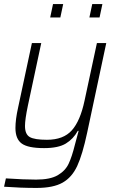

<svg xmlns="http://www.w3.org/2000/svg" viewBox="-21 -722 575 945"><path d="M-1 197 8 156Q98 162 157 162Q226 162 263 140.5Q300 119 316.5 84.5Q333 50 348 -11Q364 -70 366 -78H362Q340 -38 303 -15.5Q266 7 196 7Q117 7 86 -15.5Q55 -38 55 -92Q55 -134 68 -192L136 -510H182L116 -201Q102 -134 102 -102Q102 -61 125.5 -47.5Q149 -34 210 -34Q291 -34 332.5 -80.5Q374 -127 395 -226L456 -510H502L408 -69Q385 39 359 95Q333 151 287 177Q241 203 159 203Q81 203 -1 197ZM226 -636 240 -702H290L276 -636ZM419 -636 433 -702H483L469 -636Z"/></svg>

Font: Saira Semi Condensed ExtraLight
Style: Italic
Weight: 200
Width: 4
Italic angle: -12°
Designer: Hector Gatti with collaboration of the Omnibus-Type team
Foundry: Omnibus-Type
Version: Version 1.001; ttfautohint (v1.8)